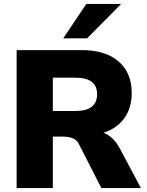

<svg xmlns="http://www.w3.org/2000/svg" viewBox="-20 -961 753 981"><path d="M65 0V-705H398Q519 -705 586 -647Q653 -589 653 -486Q653 -410 615.5 -357.5Q578 -305 509 -283Q561 -262 593 -201L700 0H498L383 -225Q372 -247 350.5 -255Q329 -263 302 -263H250V0ZM250 -394H366Q476 -394 476 -480Q476 -564 366 -564H250ZM303 -765 421 -941H599L425 -765Z"/></svg>

Font: Mulish Black
Style: Regular
Weight: 900
Designer: Vernon Adams
Foundry: Vernon Adams
Version: Version 3.603; ttfautohint (v1.8.3)